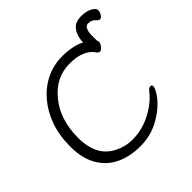

<svg xmlns="http://www.w3.org/2000/svg" viewBox="-207 -983 1179 1179"><g transform="rotate(-45 382.5 -393.5)"><path d="M357 18Q270 18 200.5 -14Q131 -46 91 -114.5Q51 -183 51 -282Q51 -381 78 -457.5Q105 -534 153.5 -591.5Q202 -649 267 -681Q332 -713 408 -713Q498 -713 559 -682Q561 -750 598 -784Q620 -805 664 -805Q708 -805 736.5 -789.5Q765 -774 765 -757.5Q765 -741 755 -725Q745 -709 734 -709Q723 -709 712 -722Q696 -743 662 -743Q645 -743 636 -724Q627 -705 627 -674V-629L628 -628Q631 -624 631 -613.5Q631 -603 618 -586Q605 -569 593.5 -569Q582 -569 576 -578Q530 -649 409.5 -649Q289 -649 208 -550Q123 -449 123 -288.5Q123 -128 238 -72Q292 -45 350.5 -45Q409 -45 460 -62.5Q511 -80 558 -112Q605 -144 636 -185Q648 -200 661 -200Q674 -200 674 -187Q674 -174 660 -150Q626 -91 556 -44Q467 18 357 18Z"/></g></svg>

Font: LXGW Bright TC
Style: Regular
Weight: 400
Designer: Christian Thalmann (Catharsis Fonts)
Foundry: LXGW / Christian Thalmann (Catharsis Fonts) / Fontworks Inc.
Version: Version 5.501